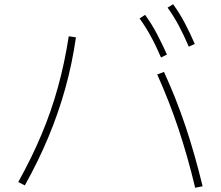

<svg xmlns="http://www.w3.org/2000/svg" viewBox="-20 -875 1040 905"><path d="M900 10Q864 -140 820.5 -270Q777 -400 721 -524L753 -536Q810 -412 854 -281Q898 -150 935 3ZM66 -17Q129 -130 175.5 -240.5Q222 -351 253.5 -465.5Q285 -580 304 -704L338 -699Q320 -574 287.5 -457.5Q255 -341 208 -228.5Q161 -116 97 -1ZM739 -604Q714 -662 690 -705.5Q666 -749 638 -788L664 -805Q695 -762 719 -716.5Q743 -671 767 -618ZM870 -655Q845 -713 821.5 -756.5Q798 -800 770 -839L796 -855Q827 -812 851 -766.5Q875 -721 898 -668Z"/></svg>

Font: M PLUS 1 ExtraLight
Style: Regular
Weight: 250
Version: Version 1.001